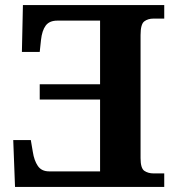

<svg xmlns="http://www.w3.org/2000/svg" viewBox="-20 -734 693 754"><path d="M625 0V-53H583Q562 -53 547 -63Q532 -73 532 -113V-596Q532 -639 546.5 -650Q561 -661 583 -661H625V-714H70L66 -530H136L141 -577Q145 -614 159.5 -633.5Q174 -653 205 -653H373V-403H136V-343H373V-61H173Q143 -61 128.5 -82.5Q114 -104 109 -137L101 -184H32L39 0Z"/></svg>

Font: NotoSerif-Bold
Style: Regular
Weight: 700
Designer: Monotype Design Team
Foundry: Monotype Imaging Inc.
Version: Version 2.007; ttfautohint (v1.8) -l 8 -r 50 -G 200 -x 14 -D